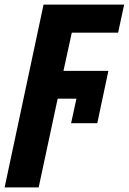

<svg xmlns="http://www.w3.org/2000/svg" viewBox="-68 -569 556 829"><path d="M-48 240 120 -549H468L442 -428H242L206 -263H400L352 -37H239L262 -143H181L99 240Z"/></svg>

Font: Noto Sans Condensed ExtraBold
Style: Italic
Weight: 800
Width: 3
Italic angle: -12°
Designer: Monotype Design Team
Foundry: Monotype Imaging Inc.
Version: Version 2.013; ttfautohint (v1.8.4.7-5d5b)